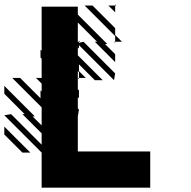

<svg xmlns="http://www.w3.org/2000/svg" viewBox="-25 -864 879 884"><path d="M505.2 -666.7 500 -671.9H505.2ZM505.2 -578.1 411.5 -671.9H421.9L333.3 -760.4V-671.9H338.5V-666.7L359.4 -671.9L505.2 -526L500 -494.8L338.5 -656.2V-640.6L333.3 -645.8V-609.4L447.9 -494.8H411.5L338.5 -567.7V-531.2L333.3 -536.5V-505.2H338.5V-500L333.3 -505.2V-453.1L338.5 -447.9V-411.5L333.3 -416.7V-364.6L338.5 -359.4L333.3 -328.1V-166.7H666.7V0H166.7V-161.5L-5.2 -333.3L26 -338.5L166.7 -197.9V-250L78.1 -338.5H88.5L-5.2 -432.3V-468.8L135.4 -328.1H125L166.7 -286.5V-369.8L31.2 -505.2H67.7L161.5 -411.5V-447.9L166.7 -442.7V-479.2L140.6 -505.2H166.7V-593.8L161.5 -599V-635.4L166.7 -630.2V-833.3H333.3V-796.9L468.8 -661.5H458.3L505.2 -614.6ZM505.2 -807.3 474 -838.5H505.2ZM78.1 -161.5 -5.2 -244.8V-281.2L114.6 -161.5ZM338.5 -505.2H369.8L338.5 -536.5ZM505.2 -671.9H536.5L505.2 -703.1V-697.9L364.6 -838.5H401L505.2 -734.4ZM338.5 -671.9H343.8L338.5 -677.1ZM505.2 -838.5H510.4L505.2 -843.8Z"/></svg>

Font: 0xA000-Monochrome
Style: Monochrome
Weight: 400
Version: Version 0.1